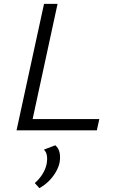

<svg xmlns="http://www.w3.org/2000/svg" viewBox="-20 -678 597 999"><path d="M66.1 0 209.1 -658H279.5L137.1 0ZM89.5 0 101.8 -58.5H496.8L483.9 0ZM184.9 301 161 274.5Q184.2 254.5 200.7 228.5Q217.2 202.5 222.7 174.5Q227.2 150.3 223.8 130.7Q220.4 111.2 208.3 100.6L267.6 77.9Q285.4 93 290.1 116.6Q294.9 140.3 289.9 168.5Q284.8 192.4 270.2 217.6Q255.5 242.8 233.8 264.4Q212 286 184.9 301Z"/></svg>

Font: Ysabeau
Style: Bold Italic
Weight: 700
Italic angle: -12°
Designer: Christian Thalmann (Catharsis Fonts)
Version: Version 2.002